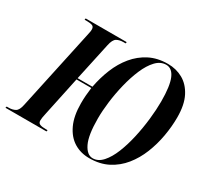

<svg xmlns="http://www.w3.org/2000/svg" viewBox="-170 -940 1244 1167"><g transform="rotate(30 452.5 -357.0)"><path d="M572 11Q511 11 464 -18Q417 -47 389.5 -106Q362 -165 362 -253Q362 -282 364 -308.5Q366 -335 370 -365H266L208 -91Q204 -73 202 -61Q200 -49 200 -40Q200 -21 214.5 -15.5Q229 -10 254 -10H268L266 0H-22L-19 -10H-6Q22 -10 41 -21Q60 -32 68 -73L188 -631Q193 -651 194 -660.5Q195 -670 195 -674Q195 -694 180.5 -699Q166 -704 140 -704H127L129 -714H417L415 -704H401Q372 -704 353 -693Q334 -682 325 -639L268 -375H372Q385 -444 410.5 -507Q436 -570 476.5 -619Q517 -668 572.5 -696.5Q628 -725 701 -725Q759 -725 806.5 -698.5Q854 -672 883 -616Q912 -560 912 -471Q912 -407 900 -339Q888 -271 863 -208.5Q838 -146 798 -96.5Q758 -47 702 -18Q646 11 572 11ZM590 1Q628 1 658.5 -33Q689 -67 711.5 -123Q734 -179 749 -246.5Q764 -314 771.5 -382Q779 -450 779 -506Q779 -615 757.5 -665Q736 -715 695 -715Q655 -715 623.5 -681.5Q592 -648 568.5 -593Q545 -538 529 -472.5Q513 -407 505 -342.5Q497 -278 497 -225Q497 -107 523.5 -53Q550 1 590 1Z"/></g></svg>

Font: Noto Serif Display ExtraCondensed
Style: Bold Italic
Weight: 700
Width: 2
Italic angle: -12°
Designer: Monotype Design Team
Foundry: Monotype Imaging Inc.
Version: Version 2.009